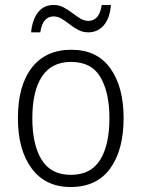

<svg xmlns="http://www.w3.org/2000/svg" viewBox="-20 -742 569 772"><path d="M477 -267Q477 -139 423 -64.5Q369 10 264 10Q163 10 107.5 -64.5Q52 -139 52 -267Q52 -398 108 -470Q164 -542 267 -542Q370 -542 423.5 -467.5Q477 -393 477 -267ZM110 -267Q110 -160 147.5 -99.5Q185 -39 265 -39Q345 -39 382.5 -99Q420 -159 420 -267Q420 -370 384 -431.5Q348 -493 266 -493Q187 -493 148.5 -434Q110 -375 110 -267ZM105 -612Q110 -663 133 -692.5Q156 -722 196 -722Q218 -722 236.5 -712Q255 -702 271 -689.5Q287 -677 303 -667.5Q319 -658 336 -658Q356 -658 370 -673Q384 -688 389 -722H426Q422 -669 397.5 -640.5Q373 -612 335 -612Q313 -612 295 -621.5Q277 -631 260.5 -644Q244 -657 228 -666.5Q212 -676 195 -676Q175 -676 161 -661Q147 -646 142 -612Z"/></svg>

Font: Noto Sans Gurmukhi UI SemiCondensed Light
Style: Regular
Weight: 300
Width: 4
Designer: Jelle Bosma - Monotype Design Team
Foundry: Monotype Imaging Inc.
Version: Version 2.004; ttfautohint (v1.8.4.7-5d5b)